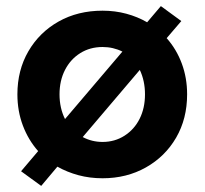

<svg xmlns="http://www.w3.org/2000/svg" viewBox="-20 -574 670 629"><path d="M115 35 49 -13 105 -79Q73 -115 55 -162.5Q37 -210 37 -265Q37 -344 73 -406Q109 -468 172 -503.5Q235 -539 316 -539Q357 -539 394 -529Q431 -519 462 -501L507 -554L574 -505L526 -449Q558 -413 575.5 -366Q593 -319 593 -265Q593 -185 557 -123Q521 -61 458 -25.5Q395 10 316 10Q274 10 237 0Q200 -10 168 -28ZM175 -265Q175 -220 193 -184L381 -405Q351 -420 316 -420Q275 -420 243 -400Q211 -380 193 -345Q175 -310 175 -265ZM316 -109Q356 -109 388 -129.5Q420 -150 437.5 -185Q455 -220 455 -265Q455 -309 438 -345L251 -125Q281 -109 316 -109Z"/></svg>

Font: Lexend SemiBold
Style: Regular
Weight: 600
Designer: Bonnie Shaver-Troup, Thomas Jockin
Foundry: Lexend
Version: Version 1.005; ttfautohint (v1.8.3)